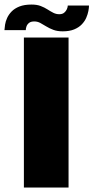

<svg xmlns="http://www.w3.org/2000/svg" viewBox="-46 -844 420 864"><path d="M61.5 0H262.5V-675H61.5ZM236 -703Q267 -703 288 -711.8Q309 -720.5 322.2 -734.5Q335.5 -748.5 342.2 -764.2Q349 -780 351.8 -794.8Q354.5 -809.5 354.5 -819H259Q259 -812 255 -802.8Q251 -793.5 242.8 -786.8Q234.5 -780 221 -780Q206.5 -780 193.8 -786.5Q181 -793 167.5 -801.8Q154 -810.5 137 -817Q120 -823.5 96 -823.5Q63.5 -823.5 41.5 -814.8Q19.5 -806 6.2 -792.2Q-7 -778.5 -14 -763Q-21 -747.5 -23.2 -733Q-25.5 -718.5 -26 -708.5H70Q70 -716 73.2 -725.2Q76.5 -734.5 84.8 -741Q93 -747.5 108.5 -747.5Q122.5 -747.5 135.2 -740.8Q148 -734 162 -725.2Q176 -716.5 193.8 -709.8Q211.5 -703 236 -703Z"/></svg>

Font: Anybody UltraCondensed Thin ExtraBold
Style: Regular
Weight: 800
Version: Version 1.111